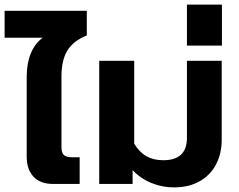

<svg xmlns="http://www.w3.org/2000/svg" viewBox="-33 -799 1036 834"><path d="M83 -119V-464Q83 -582 152 -635H-13V-752H344V-645Q286 -622 260 -580Q234 -538 234 -467V-160Q234 -136 244 -126Q254 -116 278 -116H313V0H197Q142 0 112.5 -31.5Q83 -63 83 -119Z M543 -60V0H398V-535H550V-175Q572 -138 603 -120.5Q634 -103 676 -103Q779 -103 779 -200V-535H930V-191Q930 -133 906 -86Q882 -39 835 -12Q788 15 722 15Q672 15 625 -4Q578 -23 543 -60Z M779 -779H931V-601H779Z"/></svg>

Font: Prompt SemiBold
Style: Regular
Weight: 600
Designer: Katatrad Team
Foundry: CadsonDemak
Version: Version 1.000